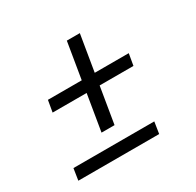

<svg xmlns="http://www.w3.org/2000/svg" viewBox="-125 -690 849 831"><g transform="rotate(-30 300.0 -275.0)"><path d="M233 -130 263 -311H93L103 -369H272L302 -550H367L337 -369H507L497 -311H328L298 -130ZM42 0 51 -58H455L446 0Z"/></g></svg>

Font: Iosevka Slab Light Extended
Style: Italic
Weight: 300
Width: 7
Italic angle: -9°
Monospace: yes
Designer: Belleve Invis
Foundry: Belleve Invis
Version: Version 11.1.0; ttfautohint (v1.8.3)